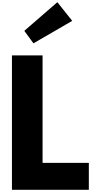

<svg xmlns="http://www.w3.org/2000/svg" viewBox="-20 -1748 887 1768"><path d="M204 -1464 288 -1349 645 -1556 508 -1728ZM372 -1238H90V0H798V-248H372Z"/></svg>

Font: Poland Can Into
Style: BigWritings
Weight: 700
Foundry: Cannot Into Space Fonts
Version: Version 0.92